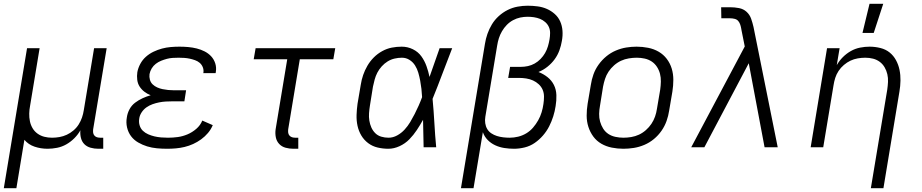

<svg xmlns="http://www.w3.org/2000/svg" viewBox="-21 -773 4841 1008"><path d="M-1 215 121 -520H187L137 -218Q133 -198 132.5 -177Q132 -156 136 -136.5Q140 -117 150 -100Q160 -83 176 -71.5Q192 -60 211.5 -55Q231 -50 252 -50Q272 -50 291.5 -53.5Q311 -57 329.5 -65.5Q348 -74 364.5 -88Q381 -102 392 -119.5Q403 -137 409.5 -156Q416 -175 419 -195L473 -520H539L468 -94Q467 -85 468 -76.5Q469 -68 474.5 -61.5Q480 -55 488 -52.5Q496 -50 505 -50H521V8H495Q474 8 454.5 2.5Q435 -3 422 -16Q409 -29 404 -48.5Q399 -68 401 -89Q389 -67 369.5 -47.5Q350 -28 327 -15Q304 -2 278.5 3Q253 8 229 8Q193 8 160.5 -3Q128 -14 107 -39L65 215Z M856 8Q829 8 802.5 5.5Q776 3 751.5 -4.5Q727 -12 704.5 -25Q682 -38 667 -58Q652 -78 646 -104Q640 -130 645 -157Q648 -179 659 -199.5Q670 -220 688.5 -234Q707 -248 728 -257.5Q749 -267 770 -273Q752 -280 737 -291.5Q722 -303 712 -318.5Q702 -334 699.5 -354Q697 -374 700 -394Q704 -416 715.5 -437.5Q727 -459 745 -475Q763 -491 785 -501.5Q807 -512 829.5 -518Q852 -524 875 -526Q898 -528 921 -528Q944 -528 967 -526Q990 -524 1012 -518.5Q1034 -513 1053.5 -503Q1073 -493 1087.5 -477.5Q1102 -462 1109 -440.5Q1116 -419 1112 -395L1111 -389H1046L1047 -392Q1049 -407 1043.5 -420.5Q1038 -434 1027.5 -443Q1017 -452 1003 -457Q989 -462 975 -465Q961 -468 946.5 -469Q932 -470 917 -470Q901 -470 885.5 -469Q870 -468 855 -464Q840 -460 825 -454Q810 -448 797 -438Q784 -428 775.5 -414Q767 -400 764 -384Q762 -369 766 -354.5Q770 -340 780.5 -330Q791 -320 804.5 -314Q818 -308 832.5 -305Q847 -302 862 -300.5Q877 -299 893 -299H956L947 -241H884Q867 -241 849.5 -240Q832 -239 814.5 -235.5Q797 -232 780 -226Q763 -220 748 -209.5Q733 -199 722.5 -183Q712 -167 710 -150Q707 -132 712 -115Q717 -98 729 -86.5Q741 -75 757 -68Q773 -61 790 -57Q807 -53 825 -51.5Q843 -50 861 -50Q887 -50 912.5 -53.5Q938 -57 963 -67.5Q988 -78 1009.5 -96.5Q1031 -115 1041 -140L1096 -116Q1087 -94 1071 -75Q1055 -56 1035 -41.5Q1015 -27 993 -17Q971 -7 948 -1.5Q925 4 902 6Q879 8 856 8Z M1545 8H1519Q1498 8 1478 2.5Q1458 -3 1444.5 -17.5Q1431 -32 1427 -52.5Q1423 -73 1426 -94L1487 -462H1311L1321 -520H1739L1729 -462H1553L1492 -94Q1491 -85 1492 -76.5Q1493 -68 1498.5 -61.5Q1504 -55 1512 -52.5Q1520 -50 1529 -50H1545Z M2018 8Q1989 8 1961.5 1.5Q1934 -5 1912 -21.5Q1890 -38 1876 -61.5Q1862 -85 1856 -112.5Q1850 -140 1851 -169.5Q1852 -199 1856 -228L1873 -328Q1877 -354 1885.5 -379Q1894 -404 1908 -428Q1922 -452 1941.5 -471.5Q1961 -491 1985.5 -504.5Q2010 -518 2036 -523Q2062 -528 2088 -528Q2119 -528 2146.5 -514.5Q2174 -501 2191 -477.5Q2208 -454 2218 -426Q2228 -398 2234 -369Q2247 -407 2260.5 -444.5Q2274 -482 2287 -520H2353Q2327 -454 2302 -387Q2277 -320 2250 -254Q2256 -191 2259.5 -127Q2263 -63 2269 0H2203Q2202 -36 2201.5 -72Q2201 -108 2200 -144Q2185 -117 2167.5 -90.5Q2150 -64 2128 -41.5Q2106 -19 2076.5 -5.5Q2047 8 2018 8ZM2019 -50Q2042 -50 2064 -62Q2086 -74 2103 -92.5Q2120 -111 2132.5 -132Q2145 -153 2156 -174.5Q2167 -196 2177 -218.5Q2187 -241 2195 -263Q2194 -285 2191.5 -306.5Q2189 -328 2185 -349.5Q2181 -371 2175 -391.5Q2169 -412 2158 -429.5Q2147 -447 2129 -458.5Q2111 -470 2089 -470Q2070 -470 2050.5 -465.5Q2031 -461 2014 -450.5Q1997 -440 1983 -424.5Q1969 -409 1960 -391.5Q1951 -374 1946 -355.5Q1941 -337 1937 -318L1921 -218Q1918 -199 1916.5 -179Q1915 -159 1918 -140Q1921 -121 1928.5 -104Q1936 -87 1949 -74Q1962 -61 1980.5 -55.5Q1999 -50 2019 -50Z M2399 215 2525 -543Q2529 -569 2538 -595Q2547 -621 2561.5 -645Q2576 -669 2597.5 -688.5Q2619 -708 2644 -720.5Q2669 -733 2696 -738Q2723 -743 2749 -743Q2776 -743 2802 -739.5Q2828 -736 2850.5 -726Q2873 -716 2891.5 -699.5Q2910 -683 2920 -660.5Q2930 -638 2932 -612Q2934 -586 2929 -559Q2925 -534 2916 -509Q2907 -484 2891 -462Q2875 -440 2853 -422.5Q2831 -405 2806 -395Q2832 -385 2853.5 -368Q2875 -351 2887 -327Q2899 -303 2900 -274Q2901 -245 2896 -216Q2892 -189 2883.5 -162Q2875 -135 2862 -109.5Q2849 -84 2829.5 -61.5Q2810 -39 2786 -22.5Q2762 -6 2733.5 1Q2705 8 2678 8Q2652 8 2626.5 4Q2601 0 2578.5 -10.5Q2556 -21 2539 -38.5Q2522 -56 2514 -79L2465 215ZM2655 -50Q2677 -50 2699.5 -55.5Q2722 -61 2742 -73Q2762 -85 2777.5 -103Q2793 -121 2804.5 -141.5Q2816 -162 2822.5 -183.5Q2829 -205 2832 -227Q2835 -246 2835 -265.5Q2835 -285 2828 -301.5Q2821 -318 2807.5 -330.5Q2794 -343 2777.5 -350.5Q2761 -358 2742 -361Q2723 -364 2704 -364H2647L2657 -422H2714Q2732 -422 2750.5 -426Q2769 -430 2786 -439.5Q2803 -449 2817 -463.5Q2831 -478 2840.5 -494.5Q2850 -511 2855.5 -529.5Q2861 -548 2864 -566Q2867 -583 2867 -600Q2867 -617 2860.5 -631.5Q2854 -646 2841.5 -657Q2829 -668 2814 -674Q2799 -680 2782.5 -682.5Q2766 -685 2749 -685Q2730 -685 2710.5 -681Q2691 -677 2672.5 -667Q2654 -657 2639.5 -642Q2625 -627 2614.5 -609Q2604 -591 2598 -572Q2592 -553 2589 -533L2527 -160Q2524 -143 2526.5 -126Q2529 -109 2537 -95.5Q2545 -82 2558.5 -73Q2572 -64 2588 -59Q2604 -54 2621 -52Q2638 -50 2655 -50Z M3252 8Q3221 8 3191 2Q3161 -4 3136 -18.5Q3111 -33 3094 -56Q3077 -79 3068 -107Q3059 -135 3059 -166Q3059 -197 3064 -228L3081 -328Q3085 -355 3094.5 -382Q3104 -409 3121.5 -433.5Q3139 -458 3162 -477Q3185 -496 3212 -507.5Q3239 -519 3266.5 -523.5Q3294 -528 3321 -528Q3352 -528 3382 -522Q3412 -516 3437 -501.5Q3462 -487 3479.5 -464Q3497 -441 3505.5 -413Q3514 -385 3514 -354Q3514 -323 3509 -292L3492 -192Q3488 -165 3478.5 -138Q3469 -111 3452 -86.5Q3435 -62 3412 -43Q3389 -24 3362 -12.5Q3335 -1 3307 3.5Q3279 8 3252 8ZM3252 -50Q3272 -50 3293 -53.5Q3314 -57 3333.5 -66Q3353 -75 3370 -90Q3387 -105 3399 -123Q3411 -141 3418 -161Q3425 -181 3428 -202L3445 -302Q3448 -323 3448.5 -344.5Q3449 -366 3444 -385.5Q3439 -405 3428 -422Q3417 -439 3400.5 -450Q3384 -461 3363.5 -465.5Q3343 -470 3322 -470Q3302 -470 3280.5 -466.5Q3259 -463 3239.5 -454Q3220 -445 3203 -430Q3186 -415 3174 -397Q3162 -379 3155.5 -359Q3149 -339 3145 -318L3129 -218Q3125 -197 3124.5 -175.5Q3124 -154 3129.5 -134.5Q3135 -115 3145.5 -98Q3156 -81 3172.5 -70Q3189 -59 3210 -54.5Q3231 -50 3252 -50Z M3608 0 3889 -529 3871 -619V-620Q3869 -632 3865.5 -643Q3862 -654 3855 -662.5Q3848 -671 3836 -674Q3824 -677 3812 -677H3766L3765 -735H3812Q3836 -735 3859 -730.5Q3882 -726 3898.5 -711Q3915 -696 3922.5 -674.5Q3930 -653 3935 -631L4062 0H3993L3910 -441L3677 0Z M4551 215 4637 -302Q4640 -322 4641 -343Q4642 -364 4637.5 -383.5Q4633 -403 4623 -420Q4613 -437 4597.5 -448.5Q4582 -460 4562.5 -465Q4543 -470 4522 -470Q4502 -470 4482 -466.5Q4462 -463 4444 -454.5Q4426 -446 4409.5 -432Q4393 -418 4381.5 -400.5Q4370 -383 4364 -364Q4358 -345 4355 -325L4301 0H4235L4321 -520H4387L4372 -431Q4385 -454 4404 -473Q4423 -492 4446 -505Q4469 -518 4494.5 -523Q4520 -528 4544 -528Q4573 -528 4601 -521Q4629 -514 4649.5 -497.5Q4670 -481 4683 -457Q4696 -433 4701.5 -406Q4707 -379 4706.5 -350Q4706 -321 4701 -292L4617 215ZM4507 -600 4544 -753H4616L4566 -600Z"/></svg>

Font: Iosevka Aile Light
Style: Italic
Weight: 300
Italic angle: -9°
Designer: Belleve Invis
Foundry: Belleve Invis
Version: Version 31.1.0; ttfautohint (v1.8.4)